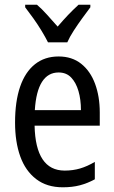

<svg xmlns="http://www.w3.org/2000/svg" viewBox="-20 -786 484 816"><path d="M229 -546Q286 -546 325 -515Q364 -484 384 -430Q404 -376 404 -308V-252H127Q129 -157 161 -109Q193 -61 255 -61Q290 -61 320.5 -70Q351 -79 383 -98V-24Q352 -7 319.5 1.5Q287 10 247 10Q179 10 133.5 -25Q88 -60 66 -121.5Q44 -183 44 -265Q44 -355 65.5 -417.5Q87 -480 128.5 -513Q170 -546 229 -546ZM229 -478Q184 -478 158.5 -438Q133 -398 128 -318H324Q324 -363 313.5 -399Q303 -435 282.5 -456.5Q262 -478 229 -478ZM364 -755Q349 -735 330 -709Q311 -683 293.5 -656Q276 -629 266 -606H184Q173 -628 157 -654.5Q141 -681 122.5 -707Q104 -733 87 -755V-766H137Q157 -749 179.5 -724Q202 -699 225 -673Q250 -702 269.5 -722.5Q289 -743 314 -766H364Z"/></svg>

Font: Noto Sans Display Condensed
Style: Regular
Weight: 400
Width: 3
Designer: Monotype Design Team
Foundry: Monotype Imaging Inc.
Version: Version 2.003